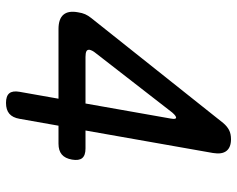

<svg xmlns="http://www.w3.org/2000/svg" viewBox="-95 -685 790 640"><g transform="rotate(90 300.0 -365.0)"><path d="M325 -255 375 -538Q377 -549 376 -553Q375 -557 372 -557Q370 -557 366 -554.5Q362 -552 355 -544L157 -289Q152 -283 149.5 -278Q147 -273 146 -269Q145 -261 151 -258Q157 -255 170 -255ZM309 -165H77Q43 -165 29 -181.5Q15 -198 21 -230Q23 -244 27.5 -254Q32 -264 40 -274L390 -714Q401 -727 413.5 -733.5Q426 -740 444 -740Q471 -740 483 -725Q495 -710 490 -680L415 -255H475Q498 -255 507 -244Q516 -233 512 -210Q508 -187 495 -176Q482 -165 459 -165H399L376 -35Q372 -12 359 -1Q346 10 323 10Q300 10 291 -1Q282 -12 286 -35Z"/></g></svg>

Font: Maple Mono
Style: Italic
Weight: 400
Italic angle: -10°
Monospace: yes
Designer: subframe7536
Version: Version 7.300